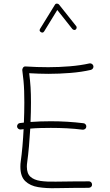

<svg xmlns="http://www.w3.org/2000/svg" viewBox="-20 -1026 596 1044"><path d="M72.8 -337.4Q72.3 -344.2 76.7 -350.3Q81.1 -356.4 88.4 -356.9Q99.1 -358.4 109.9 -359.4Q112.3 -416.5 112.3 -468.8Q112.3 -503.9 111.3 -531.5Q110.4 -559.1 107.9 -585.7Q105.5 -612.3 101.1 -645Q100.6 -650.4 105.2 -658Q109.9 -665.5 119.6 -664.6Q150.4 -662.6 181.4 -661.6Q212.4 -660.6 242.7 -660.6Q299.8 -660.6 359.4 -665.5Q418.9 -670.4 466.3 -681.2Q473.1 -682.6 479.5 -678.7Q485.8 -674.8 487.8 -667.5Q489.3 -660.6 485.4 -654.3Q481.4 -647.9 474.1 -646Q423.8 -634.3 362.5 -629.4Q301.3 -624.5 242.7 -624.5Q216.8 -624.5 190.7 -625.5Q164.6 -626.5 138.7 -627.9Q144 -585.9 146.2 -551.3Q148.4 -516.6 148.4 -468.8Q148.4 -418.5 146 -362.8Q199.2 -366.7 256.3 -366.7Q301.8 -366.7 345.9 -364Q390.1 -361.3 433.6 -356Q440.9 -355.5 445.6 -349.4Q450.2 -343.3 449.2 -336.4Q448.7 -329.1 442.6 -324.7Q436.5 -320.3 429.7 -320.8Q386.7 -326.2 343.5 -328.4Q300.3 -330.6 256.3 -330.6Q227.1 -330.6 199.5 -329.8Q171.9 -329.1 144.5 -326.7Q141.6 -277.8 137.5 -230.5Q133.3 -183.1 127.9 -143.6Q126 -131.8 126 -119.6Q126 -82.5 145.5 -64.9Q165 -47.4 200.2 -42.2Q235.4 -37.1 283.2 -38.3Q331.1 -39.6 387.2 -39.6Q406.7 -39.6 425.5 -39.6Q444.3 -39.6 462.4 -40Q469.7 -40.5 475.1 -35.4Q480.5 -30.3 480.5 -22.5Q481 -15.1 475.6 -10Q470.2 -4.9 462.4 -4.9Q444.3 -4.4 425.5 -4.4Q406.7 -4.4 387.2 -4.4Q335.9 -4.4 283.7 -2.9Q231.4 -1.5 187.7 -8.5Q144 -15.6 117.4 -41Q90.8 -66.4 90.8 -119.6Q90.8 -134.8 92.8 -148.4Q98.1 -186 102.1 -231.2Q106 -276.4 108.4 -323.7Q100.6 -322.8 92.3 -321.8Q85.4 -321.3 79.6 -325.7Q73.7 -330.1 72.8 -337.4ZM202.1 -851.6Q191.4 -857.9 197.8 -869.1L278.8 -1000.5Q282.7 -1006.8 289.8 -1006.3Q296.9 -1005.9 300.3 -1002L394 -884.3Q397.5 -880.4 396.7 -874.8Q396 -869.1 392.1 -865.7Q388.2 -862.3 382.6 -863.3Q377 -864.3 373.5 -868.2L291.5 -971.7L220.2 -855.5Q212.9 -844.2 202.1 -851.6Z"/></svg>

Font: Mikhak-DS2-FD ExtraLight
Style: Regular
Weight: 200
Designer: Amin Abedi
Version: Version 3.2